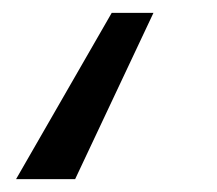

<svg xmlns="http://www.w3.org/2000/svg" viewBox="-20 -145 338 299"><path d="M97 134H5L154 -125H219Z"/></svg>

Font: FiraGO Book
Style: Italic
Weight: 350
Italic angle: -8°
Designer: bBox Type GmbH
Foundry: bBox Type GmbH
Version: Version 1.001